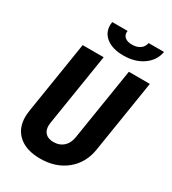

<svg xmlns="http://www.w3.org/2000/svg" viewBox="-225 -1061 1062 1188"><g transform="rotate(30 306.0 -467.5)"><path d="M46 -169Q46 -182 50 -214L132 -730H282L200 -215Q198 -199 198 -192Q198 -158 218 -139Q238 -120 275 -120Q317 -120 345 -145Q373 -170 380 -215L462 -730H612L530 -214Q514 -111 439.5 -50.5Q365 10 254 10Q156 10 101 -37.5Q46 -85 46 -169ZM217 -922Q217 -929 219 -945H329Q328 -941 328 -934Q328 -911 345.5 -898Q363 -885 394 -885Q429 -885 451.5 -901Q474 -917 479 -945H589Q578 -880 521 -840Q464 -800 381 -800Q306 -800 261.5 -833Q217 -866 217 -922Z"/></g></svg>

Font: JetBrains Mono Extra Bold
Style: Italic
Weight: 800
Italic angle: -9°
Monospace: yes
Designer: Philipp Nurullin, Konstantin Bulenkov
Foundry: JetBrains
Version: 2.002